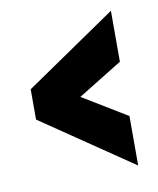

<svg xmlns="http://www.w3.org/2000/svg" viewBox="-57 -586 421 512"><g transform="rotate(-10 153.5 -329.5)"><path d="M277 -120 30 -288V-370L277 -539V-401L157 -327L277 -254Z"/></g></svg>

Font: Alumni Sans Black
Style: Regular
Weight: 900
Designer: Robert E. Leuschke
Foundry: Robert E. Leuschke
Version: Version 1.018